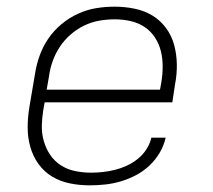

<svg xmlns="http://www.w3.org/2000/svg" viewBox="-20 -548 640 576"><path d="M249 8Q218 8 189 2Q160 -4 136 -18.5Q112 -33 95.5 -56Q79 -79 71 -107Q63 -135 63 -165Q63 -195 68 -226L85 -326Q89 -353 98.5 -380Q108 -407 124.5 -431.5Q141 -456 164.5 -475.5Q188 -495 214.5 -507Q241 -519 268.5 -523.5Q296 -528 324 -528Q354 -528 383.5 -522Q413 -516 437 -501.5Q461 -487 478 -464Q495 -441 502.5 -413Q510 -385 510.5 -355Q511 -325 505 -294L497 -241H114L110 -219Q106 -195 105.5 -171Q105 -147 111.5 -124.5Q118 -102 130.5 -83.5Q143 -65 162 -52.5Q181 -40 204.5 -35Q228 -30 253 -30Q271 -30 289 -32Q307 -34 325 -38.5Q343 -43 360.5 -51Q378 -59 393.5 -71.5Q409 -84 419.5 -100.5Q430 -117 434 -135H477Q472 -112 459.5 -90.5Q447 -69 428.5 -51.5Q410 -34 388 -22.5Q366 -11 342.5 -4Q319 3 295.5 5.5Q272 8 249 8ZM120 -279H460L464 -301Q468 -325 468 -349Q468 -373 462.5 -395Q457 -417 444.5 -436Q432 -455 413 -467.5Q394 -480 371 -485Q348 -490 324 -490Q301 -490 278 -486Q255 -482 233 -471.5Q211 -461 192 -444.5Q173 -428 159.5 -407.5Q146 -387 138 -364.5Q130 -342 127 -319Z"/></svg>

Font: Iosevka Aile XLt Obl
Style: Regular
Weight: 200
Italic angle: -9°
Designer: Belleve Invis
Foundry: Belleve Invis
Version: Version 31.1.0; ttfautohint (v1.8.4)